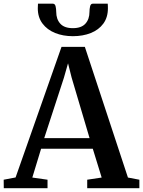

<svg xmlns="http://www.w3.org/2000/svg" viewBox="-36 -996 758 1016"><path d="M46.5 -57 289.5 -748H413L641 -56.5L701.5 -45V0H425.5V-45L502 -56.5L455 -209H181.5L135 -56.5L215.5 -45V0H-16L-16.5 -45ZM438 -265 343 -585.5 324 -661 302 -584 198 -265ZM243.5 -976.5Q255 -976.5 258.2 -962.5Q261.5 -948.5 261.5 -933.5Q261.5 -894.5 283 -870.8Q304.5 -847 349.5 -847Q394.5 -847 416 -870.8Q437.5 -894.5 437.5 -933.5Q437.5 -948.5 440.8 -962.5Q444 -976.5 455 -976.5H534Q534.5 -971 534.8 -964.8Q535 -958.5 535 -952Q535 -904 510.8 -871Q486.5 -838 444.5 -821.2Q402.5 -804.5 349.5 -804.5Q297.5 -804.5 255.5 -821.5Q213.5 -838.5 188.8 -871.5Q164 -904.5 164 -952Q164 -958.5 164.5 -964.8Q165 -971 165 -976.5Z"/></svg>

Font: Merriweather 48pt SemiBold
Style: Regular
Weight: 600
Version: Version 2.100